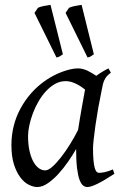

<svg xmlns="http://www.w3.org/2000/svg" viewBox="-20 -732 490 772"><path d="M293.9 -209.5Q297.4 -231.9 301.5 -256.6Q305.7 -281.2 309.6 -303.5Q313.5 -325.7 316.9 -343.8Q320.3 -361.8 321.8 -371.1V-372.1Q314.5 -377.9 305.7 -383.8Q296.9 -389.6 287.1 -394.5Q277.3 -399.4 266.6 -402.6Q255.9 -405.8 244.1 -405.8Q221.7 -405.8 201.9 -394.8Q182.1 -383.8 165.3 -365.7Q148.4 -347.7 135 -324.5Q121.6 -301.3 112.3 -276.6Q103 -252 97.9 -228Q92.8 -204.1 92.8 -185.1Q92.8 -153.3 98.1 -127.9Q103.5 -102.5 112.8 -84.5Q122.1 -66.4 134.8 -56.6Q147.5 -46.9 162.1 -46.9Q173.8 -46.9 190.4 -61.5Q207 -76.2 225.3 -99.6Q243.7 -123 261.7 -152.1Q279.8 -181.2 293.9 -209.5ZM400.9 -411.1 399.9 -410.2Q396.5 -403.3 394 -394Q391.6 -384.8 389.2 -371.1Q381.8 -335.9 375.2 -299.1Q368.7 -262.2 364 -229.5Q359.4 -196.8 356.7 -171.9Q354 -147 354 -136.2Q354 -108.4 355.7 -89.4Q357.4 -70.3 360.4 -58.8Q363.3 -47.4 367.7 -42.2Q372.1 -37.1 377.9 -37.1Q387.7 -37.1 401.1 -39.8Q414.6 -42.5 434.1 -50.8L439.9 -33.2Q397.5 -5.4 371.3 7.3Q345.2 20 331.1 20Q322.3 20 314.2 13.9Q306.2 7.8 299.8 -9Q293.5 -25.9 289.8 -55.7Q286.1 -85.4 286.1 -132.8Q273.4 -110.4 255.1 -83.7Q236.8 -57.1 215.8 -33.9Q194.8 -10.7 172.6 4.6Q150.4 20 129.9 20Q113.8 20 95.5 10.7Q77.1 1.5 61.8 -18.8Q46.4 -39.1 36.1 -71Q25.9 -103 25.9 -148.9Q25.9 -187.5 34.9 -224.4Q43.9 -261.2 62 -294.9Q80.1 -328.6 106.2 -358.2Q132.3 -387.7 167 -411.1Q180.2 -419.9 196 -428.2Q211.9 -436.5 228.8 -442.9Q245.6 -449.2 262.2 -453.1Q278.8 -457 293.9 -457Q304.2 -457 314 -454.3Q323.7 -451.7 332.8 -447.3Q341.8 -442.9 350.6 -437.5Q359.4 -432.1 367.2 -427.2Q378.4 -435.5 390.9 -443.1Q403.3 -450.7 416 -457L425.8 -439.9Q416 -432.1 410.2 -426Q404.3 -419.9 400.4 -411.1ZM118.7 -680.2 132.3 -700.2Q136.2 -702.6 142.8 -704.6Q149.4 -706.5 156.7 -708Q164.1 -709.5 171.1 -710.4Q178.2 -711.4 183.1 -712.4L232.9 -513.7Q224.6 -507.8 219.5 -504.9Q214.4 -502 207 -501ZM243.7 -680.2 257.3 -700.2Q261.2 -702.6 267.8 -704.6Q274.4 -706.5 281.7 -708Q289.1 -709.5 296.1 -710.4Q303.2 -711.4 308.1 -712.4L357.4 -513.7Q349.1 -507.8 344.2 -504.9Q339.4 -502 332 -501Z"/></svg>

Font: Akkhara
Style: Italic
Weight: 400
Italic angle: -7°
Designer: J. Victor Gaultney
Version: Version 1.00 June 13, 2006, initial release